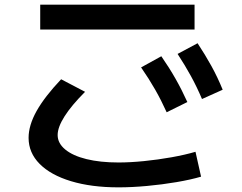

<svg xmlns="http://www.w3.org/2000/svg" viewBox="-20 -758 1040 826"><path d="M490 48Q373 48 285.5 21.5Q198 -5 150.5 -53Q103 -101 103 -165Q103 -219 137.5 -280.5Q172 -342 243 -417L346 -363Q288 -305 258 -258Q228 -211 228 -177Q228 -142 260.5 -115Q293 -88 352 -73.5Q411 -59 490 -59Q540 -59 600 -65Q660 -71 718.5 -81.5Q777 -92 821 -105L845 2Q801 15 739.5 25.5Q678 36 612.5 42Q547 48 490 48ZM153 -631V-738H817V-631ZM697 -275Q674 -326 647.5 -372.5Q621 -419 587 -468L674 -516Q708 -467 735 -419.5Q762 -372 786 -319ZM849 -332Q827 -384 801.5 -430.5Q776 -477 744 -526L830 -572Q863 -522 889.5 -474Q916 -426 938 -372Z"/></svg>

Font: M PLUS 1 Thin SemiBold
Style: Regular
Weight: 600
Version: Version 1.001